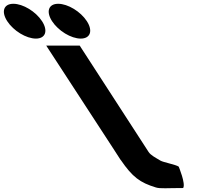

<svg xmlns="http://www.w3.org/2000/svg" viewBox="-562 -994 1098 1015"><path d="M-491.4 -974C-542.4 -974 -556.8 -933 -523.8 -882C-490.8 -831 -423.2 -790 -372.2 -790C-321.2 -790 -306.8 -831 -339.8 -882C-372.8 -933 -440.4 -974 -491.4 -974ZM-254.4 -974C-305.4 -974 -319.8 -933 -286.8 -882C-253.8 -831 -186.2 -790 -135.2 -790C-84.2 -790 -69.8 -831 -102.8 -882C-135.8 -933 -203.4 -974 -254.4 -974ZM-317.7 -753H-140.7L223.3 -191C235.1 -173 258.3 -161.8 286 -145C301.2 -135.7 367.5 -124 382.8 -113C382.8 -113 421 -21.3 406.1 0C322 0 285.8 4.3 262.1 -3C177.7 -28.9 138.7 -57.6 76.6 -148L76.1 -148L64.1 -166.5C57.4 -176.7 50.5 -187.5 43.1 -199L42.5 -200Z"/></svg>

Font: Hussar
Style: BdOpOblSeven
Weight: 700
Foundry: Cannot Into Space Fonts
Version: Version 2.00